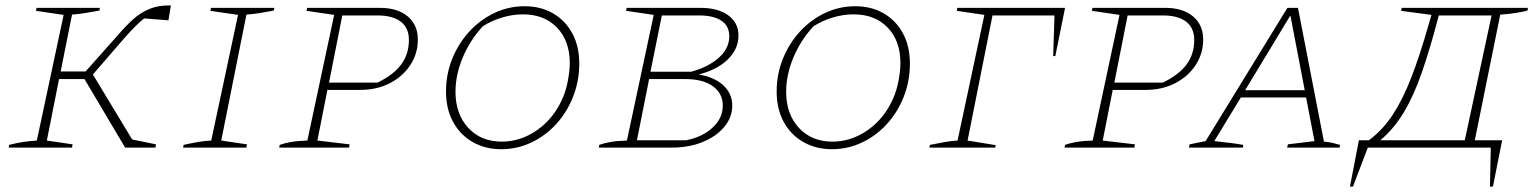

<svg xmlns="http://www.w3.org/2000/svg" viewBox="-20 -545 5673 709"><path d="M12 0 14 -10Q63 -23 116 -26L215 -490L113 -505L115 -516H349L347 -506Q325 -502 298.5 -497.5Q272 -493 246 -491L204 -281H296L416 -416Q445 -450 472.5 -474.5Q500 -499 533 -512.5Q566 -526 611 -525L602 -470L512 -477Q496 -464 478 -446Q460 -428 439 -404L323 -270L468 -30L556 -12L554 0H442L292 -253H198L153 -26L248 -12L246 0Z M656 0 658 -10Q685 -16 710.5 -20.5Q736 -25 760 -26L859 -490L757 -505L759 -516H993L991 -506Q959 -500 937.5 -496.5Q916 -493 890 -491L797 -26L892 -12L890 0Z M1011 0 1013 -10Q1029 -16 1053.5 -20.5Q1078 -25 1115 -26L1214 -490L1112 -505L1114 -516H1383Q1448 -516 1485.5 -484.5Q1523 -453 1523 -399Q1523 -347 1495 -304.5Q1467 -262 1419 -237.5Q1371 -213 1310 -213H1189L1152 -26L1271 -12L1269 0ZM1374 -488H1244L1195 -240H1374Q1434 -269 1462 -307.5Q1490 -346 1490 -397Q1490 -442 1460 -465Q1430 -488 1374 -488Z M1831 6Q1772 6 1725.5 -20.5Q1679 -47 1653 -95Q1627 -143 1627 -207Q1627 -271 1650 -328Q1673 -385 1713 -428.5Q1753 -472 1805.5 -497Q1858 -522 1917 -522Q1977 -522 2022.5 -495.5Q2068 -469 2093.5 -421.5Q2119 -374 2119 -310Q2119 -246 2096.5 -188.5Q2074 -131 2034.5 -87.5Q1995 -44 1942.5 -19Q1890 6 1831 6ZM1833 -22Q1903 -22 1964 -65Q2025 -108 2057 -181Q2070 -210 2077 -247Q2084 -284 2084 -312Q2084 -394 2037 -443Q1990 -492 1911 -492Q1873 -492 1834.5 -480.5Q1796 -469 1763 -448Q1715 -396 1688.5 -332Q1662 -268 1662 -206Q1662 -124 1709 -73Q1756 -22 1833 -22Z M2191 0 2193 -10Q2209 -16 2233.5 -20.5Q2258 -25 2295 -26L2394 -490L2292 -505L2294 -516H2567Q2631 -516 2669 -488.5Q2707 -461 2707 -414Q2707 -364 2667.5 -325.5Q2628 -287 2560 -270Q2619 -260 2651.5 -229.5Q2684 -199 2684 -155Q2684 -112 2654.5 -76.5Q2625 -41 2574.5 -20.5Q2524 0 2461 0ZM2562 -488H2424L2382 -280H2532Q2595 -297 2634 -331.5Q2673 -366 2673 -411Q2673 -449 2644 -468.5Q2615 -488 2562 -488ZM2332 -27H2513Q2572 -38 2610.5 -73Q2649 -108 2649 -155Q2649 -200 2612.5 -226.5Q2576 -253 2511 -253H2377Z M3052 6Q2993 6 2946.5 -20.5Q2900 -47 2874 -95Q2848 -143 2848 -207Q2848 -271 2871 -328Q2894 -385 2934 -428.5Q2974 -472 3026.5 -497Q3079 -522 3138 -522Q3198 -522 3243.5 -495.5Q3289 -469 3314.5 -421.5Q3340 -374 3340 -310Q3340 -246 3317.5 -188.5Q3295 -131 3255.5 -87.5Q3216 -44 3163.5 -19Q3111 6 3052 6ZM3054 -22Q3124 -22 3185 -65Q3246 -108 3278 -181Q3291 -210 3298 -247Q3305 -284 3305 -312Q3305 -394 3258 -443Q3211 -492 3132 -492Q3094 -492 3055.5 -480.5Q3017 -469 2984 -448Q2936 -396 2909.5 -332Q2883 -268 2883 -206Q2883 -124 2930 -73Q2977 -22 3054 -22Z M3913 -516 3877 -338H3869L3874 -488H3645L3553 -26L3657 -9L3655 0H3412L3414 -10Q3444 -16 3469 -20.5Q3494 -25 3516 -26L3615 -490L3513 -505L3515 -516Z M3911 0 3913 -10Q3929 -16 3953.5 -20.5Q3978 -25 4015 -26L4114 -490L4012 -505L4014 -516H4283Q4348 -516 4385.5 -484.5Q4423 -453 4423 -399Q4423 -347 4395 -304.5Q4367 -262 4319 -237.5Q4271 -213 4210 -213H4089L4052 -26L4171 -12L4169 0ZM4274 -488H4144L4095 -240H4274Q4334 -269 4362 -307.5Q4390 -346 4390 -397Q4390 -442 4360 -465Q4330 -488 4274 -488Z M4869 -22Q4885 -21 4900 -17.5Q4915 -14 4928 -10L4927 0H4733L4736 -12L4834 -24L4803 -185H4562L4464 -24Q4490 -21 4516.5 -18Q4543 -15 4571 -10L4570 0H4370L4373 -12L4432 -24L4734 -516H4773ZM4578 -212H4798L4745 -488Z M4965 144 4998 -27H5035Q5087 -66 5123.5 -122Q5160 -178 5191 -257.5Q5222 -337 5254 -449L5266 -490L5154 -505L5156 -516H5622L5621 -506Q5602 -501 5576.5 -497Q5551 -493 5520 -491L5426 -27H5527L5493 144H5482L5485 0H5031L4976 144ZM5293 -488Q5261 -365 5230.5 -277.5Q5200 -190 5163.5 -129.5Q5127 -69 5077 -27H5389L5488 -488Z"/></svg>

Font: Piazzolla SC Thin
Style: Italic
Weight: 100
Italic angle: -11.3°
Designer: Juan Pablo del Peral
Foundry: Huerta Tipografica
Version: Version 1.330